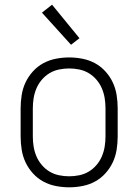

<svg xmlns="http://www.w3.org/2000/svg" viewBox="-20 -787 590 819"><path d="M275 12Q247 12 218.5 6.5Q190 1 165 -12.5Q140 -26 120.5 -47.5Q101 -69 89 -94.5Q77 -120 72.5 -148.5Q68 -177 68 -205V-325Q68 -353 72.5 -381.5Q77 -410 89 -435.5Q101 -461 120.5 -482.5Q140 -504 165 -517.5Q190 -531 218.5 -536.5Q247 -542 275 -542Q303 -542 331.5 -536.5Q360 -531 385 -517.5Q410 -504 429.5 -482.5Q449 -461 461 -435.5Q473 -410 477.5 -381.5Q482 -353 482 -325V-205Q482 -177 477.5 -148.5Q473 -120 461 -94.5Q449 -69 429.5 -47.5Q410 -26 385 -12.5Q360 1 331.5 6.5Q303 12 275 12ZM275 -35Q297 -35 318.5 -39.5Q340 -44 358.5 -55Q377 -66 391.5 -83Q406 -100 414.5 -120Q423 -140 426.5 -161.5Q430 -183 430 -205V-325Q430 -347 426.5 -368.5Q423 -390 414.5 -410Q406 -430 391.5 -447Q377 -464 358.5 -475Q340 -486 318.5 -490.5Q297 -495 275 -495Q253 -495 231.5 -490.5Q210 -486 191.5 -475Q173 -464 158.5 -447Q144 -430 135.5 -410Q127 -390 123.5 -368.5Q120 -347 120 -325V-205Q120 -183 123.5 -161.5Q127 -140 135.5 -120Q144 -100 158.5 -83Q173 -66 191.5 -55Q210 -44 231.5 -39.5Q253 -35 275 -35ZM283 -596 159 -733 202 -767 319 -624Z"/></svg>

Font: Lode Dark Term
Style: Regular
Weight: 400
Monospace: yes
Designer: Belleve Invis
Foundry: Belleve Invis
Version: Version 29.2.0